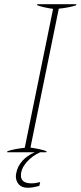

<svg xmlns="http://www.w3.org/2000/svg" viewBox="-20 -720 381 908"><path d="M341 -700 340 -695Q308 -684 258 -679L124 -22Q173 -15 200 -5L199 0H170Q132 17 105.5 47.5Q79 78 79 110Q79 147 129 147Q149 147 170 141L166 159Q133 168 112 168Q83 168 69 152Q55 136 55 114Q55 108 57 98Q63 66 86 40.5Q109 15 145 0H14L15 -5Q48 -16 97 -21L231 -678Q183 -685 156 -695V-700Z"/></svg>

Font: Trirong Thin
Style: Italic
Weight: 250
Italic angle: -12°
Designer: Katatrad Team
Foundry: CadsonDemak
Version: Version 1.001